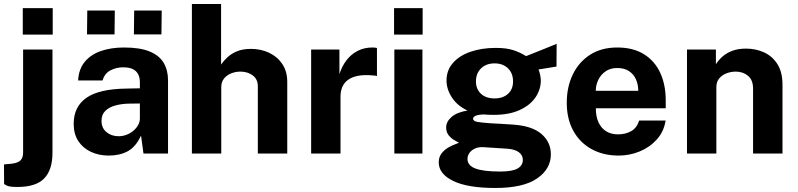

<svg xmlns="http://www.w3.org/2000/svg" viewBox="-36 -763 3964 954"><path d="M224.7 -3.6Q224.7 81.1 183.6 123.6Q142.5 166 50.5 166Q10 166 -2.8 158.8Q-15.6 151.5 -15.6 151.5L-16.2 54L24.1 50.2Q55 45.8 66.9 32.9Q78.8 20 78.8 -5.2V-517H224.7ZM225.9 -722.7V-591.2H77.2V-722.7Z M504.7 10Q455.4 10 415.8 -8.5Q376.1 -26.9 353.1 -62.1Q330.1 -97.3 330.1 -147.8Q330.1 -232.8 393.6 -277.1Q457 -321.5 594.1 -322.9L659 -324.2V-354.9Q659 -390.7 638.2 -410Q617.4 -429.2 573.5 -428.5Q541.8 -428.2 513.1 -413.6Q484.4 -399.1 473.5 -363.2H352.1Q355.1 -419 384.8 -455.4Q414.5 -491.7 465.1 -509.4Q515.7 -527 580.3 -527Q659.6 -527 707.6 -507.2Q755.6 -487.4 777.2 -450.8Q798.9 -414.1 798.9 -363.5V0H676.9L664.8 -89.2Q638.5 -32.9 598.7 -11.5Q558.9 10 504.7 10ZM553.8 -86.1Q573.6 -86.1 592.3 -93.2Q611.1 -100.3 625.9 -112.7Q640.8 -125 649.7 -140.4Q658.6 -155.8 659 -172.5V-248.8L606.2 -248.1Q569.8 -247.7 538.4 -239.3Q507 -231 487.7 -212.5Q468.4 -194.1 468.4 -162.5Q468.4 -126.6 493.2 -106.4Q518 -86.1 553.8 -86.1ZM629.3 -592 630.7 -710.8H767.5L766.1 -592ZM396.3 -592 397.7 -710.8H534.5L533.1 -592Z M917.5 0V-743H1062.5V-442.4Q1074.9 -460.4 1093.9 -478.2Q1112.9 -496.1 1141.4 -508.1Q1169.9 -520.1 1210.8 -520.1Q1260.3 -520.1 1301.2 -500.8Q1342.1 -481.6 1366.7 -444.9Q1391.3 -408.3 1391.3 -356.2V0H1245.1V-334.3Q1245.1 -369.7 1219.7 -388.4Q1194.4 -407.2 1158.6 -407.2Q1134.8 -407.2 1112.8 -398.5Q1090.8 -389.8 1077.1 -372.7Q1063.4 -355.5 1063.4 -330.1V0Z M1510 0V-517H1650.5V-394.6Q1663 -434.1 1685.8 -463.8Q1708.7 -493.6 1741.2 -510.3Q1773.7 -527 1814.3 -527Q1821.6 -527 1827.8 -526.3Q1834 -525.6 1837 -523.9V-384.9Q1832.7 -386.8 1826.4 -387.4Q1820.2 -388 1815 -388.4Q1771.8 -392.2 1741.5 -386Q1711.2 -379.9 1692.2 -365.5Q1673.2 -351.1 1664.6 -330.1Q1655.9 -309.1 1655.9 -283V0Z M2062.9 -517V0H1923.4V-517ZM2064 -722.7V-591.2H1922V-722.7Z M2425.4 171Q2287.3 171 2215.6 136Q2144 101 2144 43.9Q2144 17.5 2157.8 -0.4Q2171.6 -18.3 2190.4 -29.3Q2209.2 -40.2 2225 -45.9Q2240.7 -51.7 2244.5 -53.6Q2236.4 -58.2 2221.2 -66.8Q2206.1 -75.3 2193.5 -90.6Q2180.9 -105.8 2180.9 -130.2Q2180.9 -158.1 2207.2 -181.5Q2233.4 -204.8 2286.8 -213.8Q2235.8 -237.8 2209.2 -279Q2182.6 -320.2 2182.6 -362.8Q2182.6 -414 2214.7 -450.4Q2246.7 -486.8 2302 -505.9Q2357.3 -525 2427.5 -525Q2480.7 -525 2514.8 -513.7Q2549 -502.4 2577.9 -484.2Q2589.5 -488.8 2608.3 -496.2Q2627.2 -503.7 2649.2 -512.5Q2671.3 -521.2 2692.4 -529.9Q2713.5 -538.5 2729.8 -545.3L2729.1 -432.3L2639.9 -417.8Q2645.2 -404.5 2648.2 -389Q2651.2 -373.6 2651.2 -363.4Q2651.2 -318.7 2625 -279.6Q2598.7 -240.6 2546.5 -216.5Q2494.4 -192.3 2417.1 -192.3Q2407.9 -192.3 2392 -192.8Q2376.1 -193.3 2366.2 -194.4Q2337 -192.9 2325.8 -187Q2314.7 -181.1 2314.7 -173.2Q2314.7 -160.8 2337.2 -157.1Q2359.7 -153.4 2405.2 -150.2Q2421.5 -149.4 2450 -147.9Q2478.5 -146.4 2512.6 -143.9Q2607.6 -137.7 2654.3 -97.4Q2701.1 -57.1 2701.1 3.9Q2701.1 76.7 2632.4 123.8Q2563.7 171 2425.4 171ZM2448.9 89.3Q2509.7 89.3 2535.7 74.3Q2561.8 59.3 2561.8 31.4Q2561.8 8 2541.7 -6.9Q2521.7 -21.7 2483.4 -24.2L2365 -31.8Q2341.6 -33.1 2324 -25Q2306.3 -16.9 2296.5 -3Q2286.8 11 2286.8 26.8Q2286.8 59.3 2326.3 74.3Q2365.8 89.3 2448.9 89.3ZM2421.5 -274Q2462.8 -274 2488 -296.6Q2513.2 -319.2 2513.2 -358.6Q2513.2 -399 2488 -423.6Q2462.8 -448.1 2421.5 -448.1Q2380.1 -448.1 2354.5 -423.5Q2328.9 -398.8 2328.9 -358.6Q2328.9 -320.2 2353.7 -297.1Q2378.5 -274 2421.5 -274Z M2924.7 -224.9Q2924.3 -185.3 2937.3 -156.2Q2950.3 -127.1 2975.1 -111.2Q2999.9 -95.4 3034.8 -95.4Q3072.3 -95.4 3100.5 -111.5Q3128.7 -127.6 3139.8 -164.1H3271.3Q3262.7 -109 3227.5 -70Q3192.3 -30.9 3142.3 -10.5Q3092.3 10 3038.3 10Q2961.7 10 2903.4 -22.1Q2845.1 -54.2 2812.6 -113.2Q2780.1 -172.2 2780.1 -252.6Q2780.1 -330.2 2809.8 -392.3Q2839.5 -454.4 2895.6 -490.7Q2951.7 -527 3030.9 -527Q3109.9 -527 3163.5 -493.7Q3217.2 -460.4 3244.5 -401.2Q3271.8 -342.1 3271.8 -264.6V-224.9ZM2924.3 -311.8H3135.4Q3135.4 -343.1 3123.8 -368.9Q3112.2 -394.8 3088.9 -409.9Q3065.7 -425.1 3030.6 -425.1Q2997 -425.1 2973.2 -408.7Q2949.5 -392.4 2936.8 -366.4Q2924.2 -340.3 2924.3 -311.8Z M3377.5 0V-517H3521.1V-443.8Q3532.9 -462.8 3552.3 -480.6Q3571.7 -498.5 3601.1 -510Q3630.4 -521.5 3671.2 -521.5Q3718.4 -521.5 3759.7 -503.1Q3800.9 -484.6 3826.5 -444.9Q3852 -405.1 3852 -341.2V0H3705.8V-323Q3705.8 -365.2 3680.8 -386.2Q3655.8 -407.2 3620 -407.2Q3596.2 -407.2 3573.8 -398.7Q3551.5 -390.2 3537.5 -373.2Q3523.4 -356.2 3523.4 -330.8V0Z"/></svg>

Font: Public Sans Thin
Style: Regular
Weight: 100
Designer: The Public Sans project authors (U.S. Web Design System). Libre Franklin designed by Pablo Impallari and Rodrigo Fuenzal
Version: Version 1.008